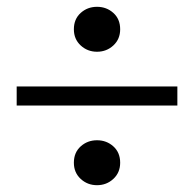

<svg xmlns="http://www.w3.org/2000/svg" viewBox="-20 -612 570 564"><path d="M265 -68Q237 -68 217 -86.5Q197 -105 197 -134Q197 -164 217 -182Q237 -200 265 -200Q293 -200 313 -182Q333 -164 333 -134Q333 -105 313 -86.5Q293 -68 265 -68ZM265 -460Q237 -460 217 -478.5Q197 -497 197 -526Q197 -556 217 -574Q237 -592 265 -592Q293 -592 313 -574Q333 -556 333 -526Q333 -497 313 -478.5Q293 -460 265 -460ZM501 -302H29V-358H501Z"/></svg>

Font: Adobe Variable Font Prototype
Style: Regular
Weight: 389
Designer: Frank Grießhammer
Foundry: Adobe
Version: Version 1.004;hotconv 1.0.113;makeotfexe 2.5.65598